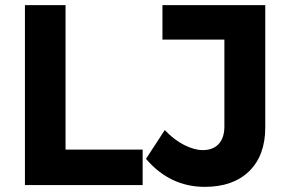

<svg xmlns="http://www.w3.org/2000/svg" viewBox="-20 -720 1115 747"><path d="M77 -700H235V-138H535V0H77ZM777 7Q641 7 548 -102L621 -214Q657 -176 696.5 -156Q736 -136 769 -136Q809 -136 831 -160Q853 -184 853 -228V-566H612V-700H1012V-224Q1012 -115 949.5 -54Q887 7 777 7Z"/></svg>

Font: Argentum Sans SemiBold
Style: Regular
Weight: 600
Designer: Julieta Ulanovsky (Modified by Cristiano Sobral)
Foundry: Julieta Ulanovsky
Version: Version 5.001;November 22, 2018;FontCreator 11.5.0.2425 64-b